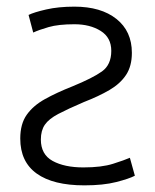

<svg xmlns="http://www.w3.org/2000/svg" viewBox="-20 -548 466 578"><path d="M234 10Q140 10 90.5 -25.5Q41 -61 41 -131Q41 -175 60.5 -202.5Q80 -230 115 -249.5Q150 -269 198 -288Q259 -313 287 -333Q315 -353 315 -395Q315 -435 283 -455Q251 -475 204 -475Q156 -475 126.5 -466.5Q97 -458 80 -450L66 -503Q82 -511 119 -519.5Q156 -528 204 -528Q284 -528 330.5 -491Q377 -454 377 -389Q377 -349 359.5 -322.5Q342 -296 309.5 -277Q277 -258 233 -241Q184 -220 155.5 -205Q127 -190 115 -172.5Q103 -155 103 -128Q103 -83 138.5 -63.5Q174 -44 231 -44Q286 -44 320.5 -55Q355 -66 371 -73L386 -19Q369 -10 330 0Q291 10 234 10Z"/></svg>

Font: Ubuntu Sans Light
Style: Regular
Weight: 300
Designer: Dalton Maag Ltd
Foundry: Dalton Maag Ltd
Version: Version 1.006; ttfautohint (v1.8.4.7-5d5b)